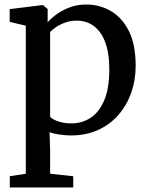

<svg xmlns="http://www.w3.org/2000/svg" viewBox="-20 -590 656 852"><path d="M23.5 242V192L94.5 181V-476L23 -493V-549.5L168.5 -567.5H170.5L191.5 -550V-491.5Q207.5 -509.5 232.5 -527.5Q257.5 -545.5 290.5 -557.8Q323.5 -570 363.5 -570Q420.5 -570 470.2 -542Q520 -514 551 -454Q582 -394 582 -297.5Q582 -234 562.2 -178.2Q542.5 -122.5 505.2 -79.8Q468 -37 414.8 -13Q361.5 11 294 11Q270.5 11 243.8 7Q217 3 200 -3L202.5 80.5V181L305 192V242ZM297.5 -42.5Q344 -42.5 382 -67.2Q420 -92 442.5 -144.8Q465 -197.5 465 -282.5Q465 -339.5 454 -380.5Q443 -421.5 423 -447.8Q403 -474 377 -486.2Q351 -498.5 321.5 -498.5Q294.5 -498.5 271.2 -490.5Q248 -482.5 230.2 -470.8Q212.5 -459 202.5 -448V-72Q210 -61.5 236.5 -52Q263 -42.5 297.5 -42.5Z"/></svg>

Font: Merriweather Medium
Style: Regular
Weight: 500
Version: Version 2.100